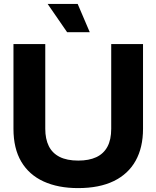

<svg xmlns="http://www.w3.org/2000/svg" viewBox="-20 -955 802 984"><path d="M380 9Q278 9 203.5 -25Q129 -59 89 -126.5Q49 -194 49 -295V-729H212V-295Q212 -243 230 -206.5Q248 -170 285.5 -151Q323 -132 381 -132Q436 -132 473.5 -149.5Q511 -167 530.5 -203Q550 -239 550 -295V-729H713V-295Q713 -199 675 -131Q637 -63 563 -27Q489 9 380 9ZM324 -790 224 -935H378L440 -790Z"/></svg>

Font: Mona Sans SemiExpanded
Style: Bold
Weight: 700
Width: 6
Designer: Deni Anggara
Foundry: GitHub
Version: Version 2.000